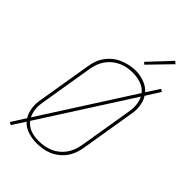

<svg xmlns="http://www.w3.org/2000/svg" viewBox="-295 -1055 1191 1191"><g transform="rotate(45 300.0 -460.0)"><path d="M54 42 37 32 96 -61Q86 -76 80.5 -94Q75 -112 72.5 -131Q70 -150 71.5 -169.5Q73 -189 77 -208L134 -553Q138 -580 147 -605.5Q156 -631 172.5 -654Q189 -677 211 -695Q233 -713 258.5 -723.5Q284 -734 310.5 -740Q337 -746 363 -746Q402 -746 439 -732.5Q476 -719 500 -692L555 -777L572 -767L513 -674Q523 -659 528.5 -641Q534 -623 536.5 -604Q539 -585 537.5 -565.5Q536 -546 532 -527L475 -182Q471 -155 462 -129.5Q453 -104 437 -81Q421 -58 398.5 -40Q376 -22 350.5 -11Q325 0 298.5 4Q272 8 246 8Q246 8 246 8Q246 8 246 8Q207 8 170 -4Q133 -16 109 -43ZM109 -81 488 -673Q467 -700 432.5 -712Q398 -724 361 -724Q336 -724 312.5 -720Q289 -716 266 -705.5Q243 -695 223 -678.5Q203 -662 188.5 -641Q174 -620 166 -597Q158 -574 154 -550L97 -205Q94 -189 92.5 -173Q91 -157 92.5 -141Q94 -125 98 -109.5Q102 -94 109 -81ZM246 -11Q270 -11 294 -15Q318 -19 341.5 -29Q365 -39 385 -55.5Q405 -72 419.5 -93Q434 -114 442.5 -137.5Q451 -161 455 -185L512 -530Q515 -546 516.5 -562Q518 -578 516.5 -594Q515 -610 511 -625.5Q507 -641 500 -654L121 -62Q131 -49 145 -38.5Q159 -28 175.5 -22Q192 -16 210 -13.5Q228 -11 246 -11ZM375 -809 362 -821 494 -962 510 -948Z"/></g></svg>

Font: Iosevka Slab ThExObl
Style: Regular
Weight: 100
Width: 7
Italic angle: -9°
Monospace: yes
Designer: Belleve Invis
Foundry: Belleve Invis
Version: Version 11.1.1; ttfautohint (v1.8.3)